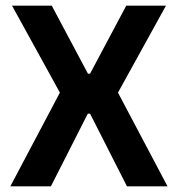

<svg xmlns="http://www.w3.org/2000/svg" viewBox="-20 -659 629 679"><path d="M160 0H16.5L199.5 -346V-317.5L22.5 -639H163L291 -398.5H298.5L426.5 -639H567L389.5 -317.5V-346L572.5 0H429L298.5 -257H290.5Z"/></svg>

Font: Anek Kannada Medium SemiBold
Style: Regular
Weight: 600
Version: Version 1.003